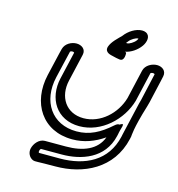

<svg xmlns="http://www.w3.org/2000/svg" viewBox="-125 -891 1010 1091"><g transform="rotate(15 380.0 -345.5)"><path d="M168.5 89.7C182.1 94.3 189.2 90.3 299.3 90.3C462.4 90.3 626.4 15.6 668.7 -170.4C669.9 -175.4 670.9 -180.5 671.9 -185.7C672.7 -188.9 670.9 -230.7 715.6 -375.3C718.2 -383.7 720.5 -392.1 722.5 -400.6C755.2 -542.5 758.7 -559.6 759.4 -563.7C765.7 -596.2 739.7 -615.6 709.7 -615.6C680.4 -615.6 642.7 -597 634.8 -562.6L595.2 -391C567.7 -295.5 482.4 -215.5 382.2 -215.5C278.7 -215.5 225.3 -301.1 248.3 -400.6C274.1 -512.1 285.7 -562.6 285.7 -562.6C293.7 -597 265 -615.6 235.9 -615.6C207.2 -615.6 171.2 -598.2 161.9 -563.7C160.8 -559.9 156.5 -543.4 123.5 -400.6C83.5 -227.1 176.4 -83 351.7 -83C421.1 -83 480.9 -105.9 537.2 -144.5C508.3 -66.1 428.9 -34.5 328.1 -34.5C216.6 -34.5 205.1 -34.5 205.1 -34.5C170.7 -34.5 144.5 -1.6 137.8 27.6C132 52.6 144.1 79.8 168.5 89.7ZM697.8 -565.6C704.7 -565.6 708.2 -562.6 708.9 -561.5C707.7 -555.3 702.7 -531.7 672.5 -400.6C670.8 -393.4 668.9 -386.3 666.7 -379.2C666.5 -378.6 666.3 -377.7 666.2 -377.3C632.1 -229.7 623.6 -192.8 622.1 -186.5C621.7 -184.8 621.8 -185.3 621.6 -184.4C620.7 -179.6 619.7 -174.9 618.7 -170.2C584.7 -21 461.4 40.3 310.8 40.3C235 40.3 207.4 40.2 189.4 40C187.7 38.1 186.2 34.4 187.8 27.6C189.4 20.7 193.5 16.4 194.6 15.5C199.6 15.5 222.2 15.5 316.6 15.5C431.4 15.5 561.6 -27.5 593.9 -167.1C595.1 -172.5 596.3 -177.5 597.3 -182.1C597.7 -183.5 597.9 -185.1 597.9 -186.4L602.1 -204.4C602.1 -204.4 603 -257.2 562.4 -221.2C498.9 -165 440.2 -133 363.2 -133C218.2 -133 139 -251.1 173.5 -400.6C204 -532.6 209.8 -555.8 211.3 -561.5C212.8 -562.8 217.7 -565.6 224.4 -565.6C231.3 -565.6 234.9 -562.5 235.5 -561.6C233.6 -553.3 221.8 -502.5 198.3 -400.6C169.8 -277.1 236.5 -165.5 370.7 -165.5C501.3 -165.5 611.2 -271.2 644.7 -389C644.8 -389.5 645 -390.1 645 -390.4L684.5 -561.6C685.9 -562.8 691 -565.6 697.8 -565.6ZM552.3 -205.3C552.3 -205.3 601.5 -202.9 602 -203.9C602.7 -205.7 603.1 -207.1 603.3 -208.3C607.9 -228.3 609.7 -225.5 609.3 -238C608.9 -252.7 552.3 -205.3 552.3 -205.3ZM562.5 -722.8C550.4 -705.5 524.7 -691 512.5 -691C508.3 -691 511.7 -689.9 506.4 -693C509.4 -696 509.4 -696 511 -697.8C512.1 -698.9 513.4 -700.7 514.2 -701.7C525.8 -718.4 552.9 -733.5 565.4 -733.5C566.4 -733.5 567.4 -733.4 567.6 -733.3C567.3 -731.5 566 -727.9 562.5 -722.8ZM602.9 -701.7C620.8 -727.4 628.4 -764.4 599.5 -778.8C592.8 -782.1 585.1 -783.5 577 -783.5C540.2 -783.5 498.9 -757.2 475.3 -725C456.9 -705.6 421.9 -676 411.6 -643.3C401.7 -606.8 442.9 -602.5 454.5 -599.3C467.1 -595.8 481 -593.1 493.9 -591.2C526.7 -586.5 521.1 -637.3 521.1 -637.3C518.6 -639.1 516.5 -640.5 514 -642.1C546.2 -647.7 581.9 -671.6 602.9 -701.7Z"/></g></svg>

Font: Hi.
Style: Regular
Weight: 400
Designer: Mew Too, Robert Jablonski
Foundry: Cannot Into Space Fonts
Version: Version 1.996